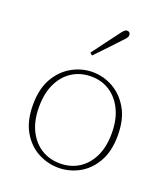

<svg xmlns="http://www.w3.org/2000/svg" viewBox="-138 -844 838 955"><g transform="rotate(20 280.5 -366.0)"><path d="M281 13Q224 13 172.5 -14.5Q121 -42 88.5 -98Q56 -154 56 -239Q56 -324 88.5 -380Q121 -436 172.5 -464.5Q224 -493 281 -493Q338 -493 389 -464.5Q440 -436 472.5 -380Q505 -324 505 -239Q505 -154 472.5 -98Q440 -42 389 -14.5Q338 13 281 13ZM281 -10Q337 -10 380 -37Q423 -64 448 -115Q473 -166 473 -238Q473 -311 448 -362.5Q423 -414 380 -442Q337 -470 281 -470Q225 -470 181.5 -442.5Q138 -415 113 -363.5Q88 -312 88 -239Q88 -167 113 -116Q138 -65 181.5 -37.5Q225 -10 281 -10ZM236 -580Q262 -615 288 -650Q314 -685 336 -714Q348 -731 355.5 -738Q363 -745 370 -745Q388 -745 388 -727Q388 -719 381.5 -710.5Q375 -702 360 -687Q337 -662 308 -631.5Q279 -601 248 -569Z"/></g></svg>

Font: Source Serif 4 SmText ExtraLight
Style: Regular
Weight: 200
Designer: Frank Grießhammer
Foundry: Adobe
Version: Version 4.005;hotconv 1.1.0;makeotfexe 2.6.0